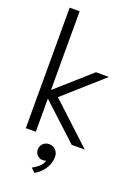

<svg xmlns="http://www.w3.org/2000/svg" viewBox="-167 -754 728 1030"><g transform="rotate(20 196.5 -239.0)"><path d="M295 -410.5H369L149 -215L380.5 0H306L101 -189.5V0H44V-688H101V-238.5ZM169.5 210 146.5 188Q163.5 180 182.5 163.5Q201.5 147 206 126.5Q197.5 130.5 187 130.5Q169 130.5 156.2 117.2Q143.5 104 143.5 86.5Q143.5 64.5 157.5 51Q171.5 37.5 192.5 37.5Q213.5 37.5 228.8 52.5Q244 67.5 244 91.5Q244 118 233.5 141Q223 164 206 181.5Q189 199 169.5 210Z"/></g></svg>

Font: League Spartan Thin Light
Style: Regular
Weight: 300
Version: Version 2.002